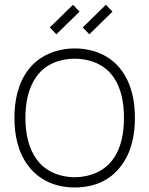

<svg xmlns="http://www.w3.org/2000/svg" viewBox="-20 -785 638 820"><path d="M220.8 -638.5 192.7 -667.7 291.7 -764.6 319.8 -735.4ZM361.5 -638.5 333.3 -667.7 432.3 -764.6 460.4 -735.4ZM299 15.6C379.2 15.6 449 -12.5 495.8 -75C542.7 -135.4 556.2 -210.4 556.2 -282.3C556.2 -352.1 542.7 -428.1 495.8 -488.5C450 -549 377.1 -578.1 299 -578.1C218.8 -578.1 145.8 -545.8 102.1 -488.5C55.2 -428.1 41.7 -352.1 41.7 -282.3C41.7 -210.4 55.2 -135.4 102.1 -75C149 -13.5 219.8 15.6 299 15.6ZM509.4 -282.3C509.4 -216.7 497.9 -151 460.4 -102.1C424 -53.1 362.5 -28.1 299 -28.1C235.4 -28.1 174 -53.1 138.5 -102.1C101 -151 88.5 -216.7 88.5 -282.3C88.5 -345.8 101 -412.5 138.5 -461.5C174 -510.4 235.4 -534.4 299 -534.4C362.5 -534.4 424 -510.4 460.4 -461.5C497.9 -412.5 509.4 -345.8 509.4 -282.3Z"/></svg>

Font: Manrope Thin
Style: Regular
Weight: 100
Width: 4
Designer: Michael Sharanda
Foundry: Michael Sharanda
Version: Version 2.000;PS 002.000;hotconv 1.0.88;makeotf.lib2.5.64775